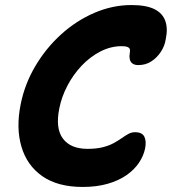

<svg xmlns="http://www.w3.org/2000/svg" viewBox="-20 -731 681 761"><path d="M308 10Q209 10 148 -32.5Q87 -75 65 -149.5Q43 -224 62 -318Q78 -398 120 -469Q162 -540 222 -594.5Q282 -649 354 -680Q426 -711 501 -711Q559 -711 591.5 -695Q624 -679 635 -648.5Q646 -618 637 -576Q633 -549 617.5 -525.5Q602 -502 579.5 -487.5Q557 -473 528 -473Q514 -473 505.5 -479Q497 -485 494.5 -495.5Q492 -506 494 -518Q496 -528 495 -534.5Q494 -541 486 -544.5Q478 -548 462 -548Q419 -548 378 -527Q337 -506 303.5 -470.5Q270 -435 247 -391Q224 -347 215 -301Q199 -222 229.5 -181.5Q260 -141 327 -141Q362 -141 387.5 -147.5Q413 -154 431 -164Q449 -174 462.5 -183.5Q476 -193 488.5 -200Q501 -207 515 -207Q543 -207 552 -189.5Q561 -172 555 -142Q549 -113 530.5 -85.5Q512 -58 481 -36.5Q450 -15 406.5 -2.5Q363 10 308 10Z"/></svg>

Font: Shantell Sans Light
Style: Bold Italic
Weight: 700
Italic angle: -11°
Version: Version 1.011;[c5ecc13dd]